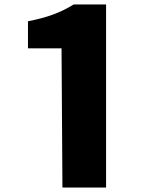

<svg xmlns="http://www.w3.org/2000/svg" viewBox="-20 -788 709 858"><path d="M259 50H454V-768H309C251 -732 193 -710 105 -693V-572H255Z"/></svg>

Font: GenEiGothic-pro-Heavy
Style: Bold
Weight: 900
Designer: Ryoko NISHIZUKA (kana & ideographs); Paul D. Hunt (Latin, Greek & Cyrillic); Wenlong ZHANG (bopomofo); Sandoll Communica
Foundry: Adobe Systems Incorporated; o_tamon
Version: Version 1.000.140830